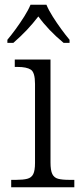

<svg xmlns="http://www.w3.org/2000/svg" viewBox="-20 -786 342 806"><path d="M27 0V-31H48Q77 -31 94.5 -35.5Q112 -40 119.5 -55Q127 -70 127 -102V-434Q127 -482 109.5 -493.5Q92 -505 54 -505H42V-536H192V-104Q192 -71 199.5 -55.5Q207 -40 224 -35.5Q241 -31 271 -31H292V0ZM11 -619Q27 -638 46 -664Q65 -690 82 -717Q99 -744 108 -766H175Q184 -744 201 -717Q218 -690 237 -664Q256 -638 272 -619V-606H247Q183 -659 141 -717Q118 -687 93 -660.5Q68 -634 36 -606H11Z"/></svg>

Font: Noto Serif Hentaigana Light
Style: Regular
Weight: 300
Designer: Kazuhiro Yamada
Foundry: nipponia
Version: Version 1.000; ttfautohint (v1.8.4.7-5d5b)